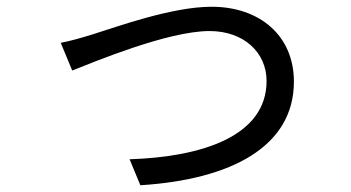

<svg xmlns="http://www.w3.org/2000/svg" viewBox="-20 -526 1040 569"><path d="M160 -399 194 -317C258 -342 477 -434 601 -434C703 -434 770 -370 770 -286C770 -123 580 -61 364 -54L396 23C666 6 851 -92 851 -284C851 -421 749 -506 607 -506C489 -506 325 -446 254 -424C222 -414 190 -405 160 -399Z"/></svg>

Font: Noto Sans CJK SC
Style: Regular
Weight: 400
Designer: Ryoko NISHIZUKA 西塚涼子 (kana, bopomofo & ideographs); Paul D. Hunt (Latin, Greek & Cyrillic); Sandoll Communications 산돌커뮤니
Foundry: Adobe
Version: Version 2.004;hotconv 1.0.118;makeotfexe 2.5.65603